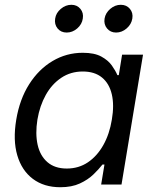

<svg xmlns="http://www.w3.org/2000/svg" viewBox="-20 -766 643 797"><path d="M230.5 11.2Q162.6 11.2 116.5 -23.4Q70.3 -58.1 51.8 -121.1Q33.2 -184.1 47.4 -269Q61.5 -354 101.1 -416.3Q140.6 -478.5 198.2 -512.7Q255.9 -546.9 323.7 -546.9Q372.1 -546.9 400.6 -531.2Q429.2 -515.6 444.3 -494.1Q459.5 -472.7 467.3 -454.1H473.1L486.8 -539.1H573.7L484.4 0H399.9L413.6 -83H405.3Q390.6 -64 367.9 -42Q345.2 -20 311.5 -4.4Q277.8 11.2 230.5 11.2ZM257.3 -66.4Q306.6 -66.4 345 -92.3Q383.3 -118.2 408.9 -163.8Q434.6 -209.5 444.3 -269.5Q454.6 -329.6 444.1 -374.5Q433.6 -419.4 403.3 -444.3Q373 -469.2 323.7 -469.2Q273.4 -469.2 234.4 -443.1Q195.3 -417 170.2 -372.1Q145 -327.1 135.3 -269.5Q126 -210.9 136.2 -165Q146.5 -119.1 177 -92.8Q207.5 -66.4 257.3 -66.4ZM461.9 -630.9Q438.5 -630.9 424.3 -647.9Q410.2 -665 414.1 -689Q418 -712.4 437.7 -729.2Q457.5 -746.1 481.4 -746.1Q505.4 -746.1 519.3 -729.2Q533.2 -712.4 529.3 -689Q525.4 -665 505.6 -647.9Q485.8 -630.9 461.9 -630.9ZM256.8 -630.9Q232.9 -630.9 219 -647.9Q205.1 -665 209 -689Q212.4 -712.4 232.4 -729.2Q252.4 -746.1 276.4 -746.1Q299.8 -746.1 313.7 -729.2Q327.6 -712.4 323.7 -689Q320.3 -665 300.5 -647.9Q280.8 -630.9 256.8 -630.9Z"/></svg>

Font: Inter 18pt
Style: Italic
Weight: 400
Italic angle: -9.3988°
Designer: Rasmus Andersson
Foundry: rsms
Version: Version 4.001;git-66647c0bb